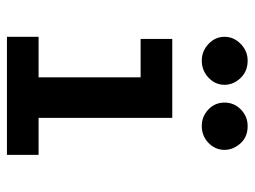

<svg xmlns="http://www.w3.org/2000/svg" viewBox="-108 -608 717 540"><g transform="rotate(90 250.0 -338.5)"><path d="M84 0V-89H198V-376H90V-465H312V-89H416V0ZM151 -548Q124 -548 104 -567Q84 -586 84 -612Q84 -638 104 -657.5Q124 -677 151 -677Q181 -677 200 -657Q219 -637 219 -612Q219 -586 199 -567Q179 -548 151 -548ZM335 -548Q308 -548 288.5 -566.5Q269 -585 269 -612Q269 -639 288.5 -658Q308 -677 335 -677Q366 -677 384 -656.5Q402 -636 402 -612Q402 -586 382.5 -567Q363 -548 335 -548Z"/></g></svg>

Font: Inconsolata
Style: Bold
Weight: 700
Monospace: yes
Designer: Raph Levien, Cyreal, Brenton Simpson
Foundry: Raph Levien, Cyreal, Google
Version: Version 3.100; ttfautohint (v1.8.4.7-5d5b)